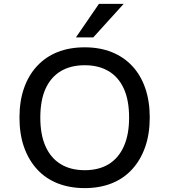

<svg xmlns="http://www.w3.org/2000/svg" viewBox="-20 -957 870 986"><path d="M415 9Q338 9 276 -15.5Q214 -40 170.5 -87.5Q127 -135 103.5 -201.5Q80 -268 80 -353Q80 -437 103 -503.5Q126 -570 170 -617.5Q214 -665 275.5 -689.5Q337 -714 415 -714Q492 -714 553.5 -689.5Q615 -665 659 -618Q703 -571 726 -504Q749 -437 749 -354Q749 -269 725.5 -202Q702 -135 658.5 -87.5Q615 -40 553.5 -15.5Q492 9 415 9ZM415 -83Q487 -83 537.5 -113.5Q588 -144 615.5 -204.5Q643 -265 643 -353Q643 -442 616 -501.5Q589 -561 538 -591.5Q487 -622 415 -622Q343 -622 292 -591.5Q241 -561 214 -501.5Q187 -442 187 -353Q187 -265 214 -205Q241 -145 292 -114Q343 -83 415 -83ZM370 -765 488 -937H615L459 -765Z"/></svg>

Font: Nunito Sans 12pt ExtraLight 6pt Medium
Style: Regular
Weight: 500
Version: Version 3.101;gftools[0.9.27]